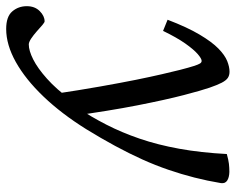

<svg xmlns="http://www.w3.org/2000/svg" viewBox="-114 -448 781 637"><g transform="rotate(90 276.5 -129.5)"><path d="M60.5 -280 23.5 -295Q48.5 -360.5 72.8 -401.2Q97 -442 119 -463.5Q141 -485 160.5 -492.8Q180 -500.5 196 -500.5Q208 -500.5 216.5 -494.8Q225 -489 232.5 -474.5Q240 -460 249 -434Q258 -408 273.5 -348.5Q289 -289 307.5 -194.8Q326 -100.5 344 30.5L270 83.5Q257 -3.5 245 -71.2Q233 -139 222.8 -189.8Q212.5 -240.5 204.2 -276.2Q196 -312 190 -335.5Q182 -366.5 177 -382Q172 -397.5 168.5 -402.8Q165 -408 160 -408Q152.5 -408 137.2 -394.8Q122 -381.5 102.2 -353.5Q82.5 -325.5 60.5 -280ZM289 26.5 315.5 3.5Q345.5 -41 371.5 -91.8Q397.5 -142.5 418 -202.2Q438.5 -262 451.5 -333.8Q464.5 -405.5 469 -491.5Q488.5 -497 501.5 -498.5Q514.5 -500 528.5 -500Q546.5 -499.5 557 -492.8Q567.5 -486 565.5 -472Q558 -427 547 -383.8Q536 -340.5 521.2 -297.5Q506.5 -254.5 486.8 -210.8Q467 -167 442 -120.8Q417 -74.5 386.5 -25Q335 57.5 278 117Q221 176.5 163.8 208.5Q106.5 240.5 54 240.5Q13 240.5 -4.2 220.2Q-21.5 200 -21.5 172Q-21.5 145.5 -5.2 129.2Q11 113 29 113Q32 113 40.8 120.2Q49.5 127.5 62 139Q74.5 150 86.2 157.8Q98 165.5 105.5 165.5Q126 165.5 155.2 150.8Q184.5 136 219 105.2Q253.5 74.5 289 26.5Z"/></g></svg>

Font: Newsreader 9pt
Style: Italic
Weight: 400
Italic angle: -17°
Designer: Hugues Gentile
Foundry: Production Type
Version: Version 1.003